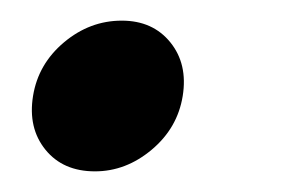

<svg xmlns="http://www.w3.org/2000/svg" viewBox="-20 -428 284 186"><path d="M157 -335Q152 -304 127 -283Q102 -262 72 -262Q41 -262 24 -283Q7 -304 12 -335Q17 -366 42 -387Q67 -408 98 -408Q128 -408 145 -387Q162 -366 157 -335Z"/></svg>

Font: SVN-Poppins Medium
Style: Italic
Weight: 500
Italic angle: -10°
Designer: Ninad Kale (Devanagari), Jonny Pinhorn (Latin)
Foundry: Indian Type Foundry
Version: Version 3.002 2017; ttfautohint (v1.8.3)